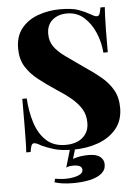

<svg xmlns="http://www.w3.org/2000/svg" viewBox="-60 -767 718 1001"><g transform="rotate(-5 299.0 -266.5)"><path d="M293 -721Q355 -721 389 -708.5Q423 -696 447 -682Q459 -675 466.5 -671.5Q474 -668 481 -668Q491 -668 495.5 -679Q500 -690 503 -712H526Q525 -692 523.5 -665Q522 -638 521.5 -593.5Q521 -549 521 -476H498Q494 -530 473 -580Q452 -630 415.5 -663Q379 -696 326 -696Q280 -696 250 -670.5Q220 -645 220 -598Q220 -560 239 -532.5Q258 -505 296.5 -477Q335 -449 394 -408Q441 -377 478 -346Q515 -315 537.5 -276Q560 -237 560 -182Q560 -116 524 -72.5Q488 -29 429 -7.5Q370 14 300 14Q235 14 196.5 2Q158 -10 131 -23Q109 -37 97 -37Q87 -37 82.5 -26Q78 -15 75 7H52Q54 -18 54.5 -51.5Q55 -85 55.5 -138Q56 -191 56 -273H79Q83 -205 101.5 -146Q120 -87 158.5 -50.5Q197 -14 261 -14Q297 -14 324 -26Q351 -38 367 -61.5Q383 -85 383 -119Q383 -161 364 -192Q345 -223 312 -250.5Q279 -278 235 -306Q188 -337 147 -369Q106 -401 81.5 -440.5Q57 -480 57 -536Q57 -600 90 -641Q123 -682 177.5 -701.5Q232 -721 293 -721ZM312 -5 292 62Q311 55 331.5 52Q352 49 375 49Q415 49 434.5 64.5Q454 80 454 105Q454 134 431 152.5Q408 171 369 179.5Q330 188 281 188Q252 188 227 184.5Q202 181 185 175L190 157Q198 158 213 160Q228 162 244 162Q266 162 287 158Q308 154 322 145.5Q336 137 336 123Q336 109 323.5 103Q311 97 289 97Q281 97 271 98.5Q261 100 253 104L285 -5Z"/></g></svg>

Font: Playfair Display ExtraBold
Style: Regular
Weight: 800
Designer: Claus Eggers Sørensen
Foundry: Claus Eggers Sørensen
Version: Version 1.203